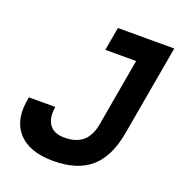

<svg xmlns="http://www.w3.org/2000/svg" viewBox="-128 -801 858 918"><g transform="rotate(20 301.5 -341.5)"><path d="M241.7 9.8Q119.1 9.8 62.3 -54.9Q5.4 -119.6 29.8 -236.3H164.1Q154.8 -178.2 178 -145.8Q201.2 -113.3 254.4 -113.3Q313.5 -113.3 347.4 -142.1Q381.3 -170.9 392.1 -232.4L452.1 -574.7H295.4L316.4 -693.4H603L522 -232.4Q500 -107.9 432.1 -49.1Q364.3 9.8 241.7 9.8Z"/></g></svg>

Font: Cascadia Code PL
Style: Bold Italic
Weight: 700
Italic angle: -10°
Monospace: yes
Designer: Aaron Bell
Foundry: Saja Typeworks
Version: Version 2404.023; ttfautohint (v1.8.4)